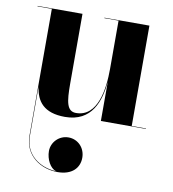

<svg xmlns="http://www.w3.org/2000/svg" viewBox="-81 -531 779 863"><g transform="rotate(10 308.5 -100.0)"><path d="M261 98C218 98 184.5 133 184.5 173.5C184.5 210 204.5 250 232.5 257.5C156.5 254 88 207 88.5 121V-105C96.5 -37 132.5 10 228.5 10C351 10 383.5 -90 391 -180.5V0H596.5V-2H531.5V-460H326V-458H391V-237C391 -147 374 -16 274.5 -16C232.5 -16 226 -58 226 -142V-460H21V-458H86.5V121C86.5 211 161 260 239 260C304.5 260 337.5 224 337.5 177.5C337.5 132 304 98 261 98Z"/></g></svg>

Font: Bodoni* 96pt
Style: Bold
Weight: 700
Version: Version 2.3